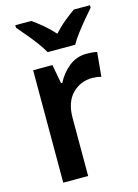

<svg xmlns="http://www.w3.org/2000/svg" viewBox="-117 -830 641 894"><g transform="rotate(-15 204.0 -383.0)"><path d="M334 -552Q345 -552 358.5 -551Q372 -550 384 -547L373 -430Q364 -433 351.5 -434.5Q339 -436 330 -436Q273 -436 233.5 -396Q194 -356 194 -280V0H74V-542H167L184 -450H190Q211 -492 248 -522Q285 -552 334 -552ZM161 -606Q149 -628 129 -655Q109 -682 87 -708Q65 -734 48 -754V-766H125Q148 -750 175.5 -727Q203 -704 227 -677Q252 -705 278.5 -726.5Q305 -748 330 -766H408V-754Q391 -735 369 -708.5Q347 -682 326.5 -655Q306 -628 294 -606Z"/></g></svg>

Font: Noto Sans Gujarati SemiCondensed SemiBold
Style: Regular
Weight: 600
Width: 4
Designer: Jelle Bosma - Monotype Design Team, Universal Thirst
Foundry: Monotype Imaging Inc.
Version: Version 2.106; ttfautohint (v1.8.4.7-5d5b)